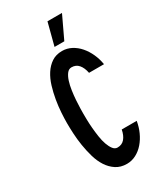

<svg xmlns="http://www.w3.org/2000/svg" viewBox="-228 -999 920 1089"><g transform="rotate(-30 232.5 -454.0)"><path d="M266 -98Q295 -98 312.5 -118.5Q330 -139 337 -175H435Q429 -138 414 -105Q399 -72 377 -46.5Q355 -21 326.5 -6Q298 9 266 9Q225 9 195.5 -10.5Q166 -30 146 -61Q126 -92 114.5 -132Q103 -172 96.5 -213Q90 -254 88 -293Q86 -332 86 -361Q86 -391 88.5 -430Q91 -469 98 -510Q105 -551 117 -590.5Q129 -630 149 -661Q169 -692 197.5 -711Q226 -730 266 -730Q298 -730 326.5 -715Q355 -700 377 -674.5Q399 -649 414 -616Q429 -583 435 -546H337Q330 -582 312.5 -602.5Q295 -623 266 -623Q248 -623 235.5 -606.5Q223 -590 215 -565Q207 -540 202.5 -509Q198 -478 196 -449Q194 -420 193.5 -396Q193 -372 193 -361Q193 -346 193.5 -320.5Q194 -295 196.5 -266Q199 -237 203.5 -207Q208 -177 216.5 -153Q225 -129 237 -113.5Q249 -98 266 -98ZM279 -917H374L305 -771H241Z"/></g></svg>

Font: Osterbar
Style: Regular
Weight: 500
Width: 3
Designer: Peter Wiegel, Basierend auf Erbar schmal-halbfette Grotesk v. Jacob Erbar
Foundry: Peter Wiegel
Version: Version 1.0